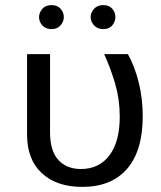

<svg xmlns="http://www.w3.org/2000/svg" viewBox="-20 -712 629 752"><path d="M176 -500V-194Q176 -121 208.5 -85.5Q241 -50 297 -50Q368 -50 408.5 -103.5Q449 -157 449 -255Q449 -322 431.5 -382.5Q414 -443 388 -500H481Q508 -451 523.5 -388.5Q539 -326 539 -257Q539 -121 477.5 -50.5Q416 20 302 20Q202 20 144 -33.5Q86 -87 86 -185V-500ZM133 -645Q133 -662 145.5 -677Q158 -692 182 -692Q205 -692 217.5 -677.5Q230 -663 230 -645Q230 -628 217.5 -613Q205 -598 182 -598Q166 -598 155 -605Q144 -612 138.5 -623Q133 -634 133 -645ZM335 -645Q335 -662 348 -677Q361 -692 384 -692Q408 -692 420 -677.5Q432 -663 432 -645Q432 -628 420 -613Q408 -598 384 -598Q369 -598 358 -605Q347 -612 341 -623Q335 -634 335 -645Z"/></svg>

Font: Moderustic
Style: Regular
Weight: 400
Designer: Tural Alisoy
Foundry: TAFT Foundry
Version: Version 2.120